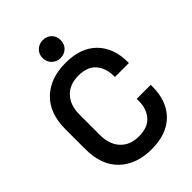

<svg xmlns="http://www.w3.org/2000/svg" viewBox="-263 -1018 1145 1145"><g transform="rotate(-45 309.5 -446.0)"><path d="M40 -267V-433Q40 -569 116 -641.5Q192 -714 320 -714Q448 -714 517.5 -644Q587 -574 587 -452V-446H469V-455Q469 -521 432.5 -563.5Q396 -606 320 -606Q246 -606 203.5 -560.5Q161 -515 161 -435V-265Q161 -186 203.5 -140Q246 -94 320 -94Q396 -94 432.5 -136.5Q469 -179 469 -245V-262H587V-248Q587 -126 517.5 -56Q448 14 320 14Q192 14 116 -58.5Q40 -131 40 -267ZM244 -831Q244 -864 266.5 -885Q289 -906 320 -906Q353 -906 374.5 -885Q396 -864 396 -831Q396 -797 374.5 -776Q353 -755 320 -755Q289 -755 266.5 -776Q244 -797 244 -831Z"/></g></svg>

Font: Space Grotesk Frontify SemiBold
Style: Regular
Weight: 600
Designer: Florian Karsten
Version: Version 2.000